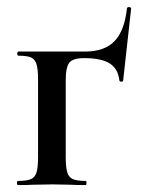

<svg xmlns="http://www.w3.org/2000/svg" viewBox="-20 -535 412 555"><path d="M32 -12Q57 -12 69 -17Q81 -22 85.5 -36.5Q90 -51 90 -81V-305Q90 -335 85.5 -349.5Q81 -364 69.5 -369Q58 -374 33 -374Q30 -374 30 -380Q30 -386 33 -386H226Q282 -386 311 -416Q340 -446 347 -511Q348 -515 353.5 -514.5Q359 -514 359 -510L336 -302Q336 -299 330.5 -299Q325 -299 325 -303Q321 -337 296.5 -352Q272 -367 223 -367Q191 -367 180.5 -354Q170 -341 170 -303V-81Q170 -51 174.5 -36.5Q179 -22 191 -17Q203 -12 228 -12Q230 -12 230 -6Q230 0 228 0Q201 0 185 -1L132 -2L75 -1Q60 0 32 0Q29 0 29 -6Q29 -12 32 -12Z"/></svg>

Font: Cormorant Infant SemiBold
Style: Regular
Weight: 600
Designer: Christian Thalmann (Catharsis Fonts)
Foundry: Catharsis Fonts
Version: Version 4.000